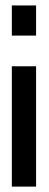

<svg xmlns="http://www.w3.org/2000/svg" viewBox="-20 -694 180 712"><path d="M23.9 -2V-448.2H113.8V-2ZM23.9 -562V-673.8H113.8V-562Z"/></svg>

Font: Fundamental  Brigade Condensed
Style: Regular
Weight: 400
Width: 3
Designer: Peter Wiegel, original typeface by Carl Albert Fahrenwaldt 1901
Foundry: Peter Wiegel
Version: Version 0.000 2012 initial release